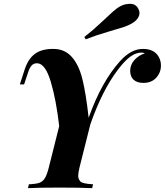

<svg xmlns="http://www.w3.org/2000/svg" viewBox="-20 -976 855 996"><path d="M255.9 -722.2Q314.5 -722.7 351.6 -681.6Q388.7 -640.6 407.2 -566.4Q425.8 -492.2 439.9 -365.2Q505.9 -551.8 604 -660.2Q660.6 -722.2 720.7 -722.2Q780.8 -722.7 804.2 -679.7Q814.9 -660.2 814.9 -635.3Q814.9 -610.8 803.2 -590.3Q777.8 -545.9 724.1 -545.9Q690.9 -545.9 672.9 -562.5Q655.3 -579.1 655.3 -609.4Q655.3 -639.6 676.8 -664.1Q698.2 -688.5 731 -699.2Q725.6 -703.1 713.9 -703.1Q684.6 -703.1 655.3 -681.6Q626 -660.2 590.8 -613.3Q509.8 -506.3 448.7 -331.1L392.1 -106Q385.7 -79.1 385.7 -63.5Q385.7 -47.9 396.5 -35.2Q407.2 -22.9 462.9 -20L458 0Q400.4 -2.9 289.1 -2.9Q177.7 -2.9 125 0L129.9 -20Q166.5 -21.5 184.6 -27.8Q202.1 -34.2 212.9 -51.8Q223.6 -69.3 232.9 -106L287.1 -321.8Q271.5 -458 243.2 -552.7Q214.8 -647.5 171.9 -647.9Q154.3 -647.9 143.6 -635.7Q132.8 -623.5 126 -601.1L105 -538.1H83L107.9 -615.2Q126.5 -671.9 162.1 -697.3Q197.3 -722.7 255.9 -722.2ZM656.2 -956.1Q685.1 -956.1 698.2 -929.2Q703.6 -918.5 703.6 -908.7Q703.1 -863.3 620.1 -835Q599.6 -828.1 540 -811Q480.5 -793.9 424.3 -772L417.5 -784.2Q463.9 -820.3 504.9 -859.4Q545.9 -898.4 564.9 -915Q584 -932.6 605.5 -944.3Q627 -956.1 656.2 -956.1Z"/></svg>

Font: PlayfairDisplay-BoldItalic
Style: Bold Italic
Weight: 700
Italic angle: -14.9847°
Designer: Claus Eggers Sørensen
Foundry: Claus Eggers Sørensen
Version: Version 1.002;PS 001.002;hotconv 1.0.70;makeotf.lib2.5.58329